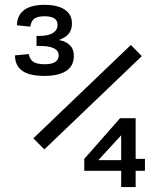

<svg xmlns="http://www.w3.org/2000/svg" viewBox="-20 -754 660 774"><path d="M270 -659.2Q270 -622.5 241.8 -604.5Q213.7 -586.5 174.8 -584.5V-597.3Q204.8 -596.3 227.1 -590.5Q249.3 -584.7 263.5 -569.9Q277.7 -555.2 277.7 -529.2Q277.7 -488 246.7 -468Q215.7 -448 159.2 -448Q120.5 -448 94.5 -456.4Q68.5 -464.8 54.6 -483.1Q40.7 -501.3 40.3 -530.7L95.8 -536.3Q100.5 -513.3 115.2 -504.2Q130 -495 159.5 -495Q188.8 -495 202.7 -504.2Q216.5 -513.3 216.5 -531.5Q216.5 -544.2 207.5 -552.4Q198.5 -560.7 181.2 -564.8Q163.8 -568.8 138.7 -568.8H127.2V-609.2H138.8Q174.2 -609.2 193.1 -620.9Q212 -632.7 212 -653.7Q212 -671.8 198.4 -680.2Q184.8 -688.5 158.7 -688.5Q133 -688.5 119.2 -679.2Q105.5 -670 102.3 -646.5L48.3 -652Q48.7 -691.8 76.8 -713.2Q105 -734.5 159.2 -734.5Q212.2 -734.5 241.1 -715.2Q270 -696 270 -659.2ZM551.7 -527.8 158.7 -151.7 114.5 -196.5 507.5 -572.7ZM468.5 0V-226.7L482.3 -223.7L368.5 -99.8L356.3 -108.5H487.3L503.5 -113.5H564.3V-65.5H319.7V-113.5L464 -277.5H526.8V0Z"/></svg>

Font: Monaspace Radon Var
Style: Regular
Weight: 400
Designer: Riley Cran and the Lettermatic Team
Version: Version 1.000 (Monaspace Radon Var)